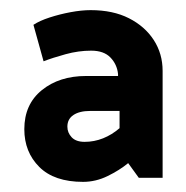

<svg xmlns="http://www.w3.org/2000/svg" viewBox="-20 -722 368 379"><path d="M113 -472Q113 -487 125 -495Q137 -503 158 -503H216V-469Q201 -456 183.5 -449Q166 -442 147 -442Q130 -442 121.5 -451Q113 -460 113 -472ZM66 -601Q84 -608 109.5 -615Q135 -622 160 -622Q185 -622 198 -608.5Q211 -595 213 -576V-572H150Q97 -572 62.5 -544Q28 -516 28 -467Q28 -422 57.5 -392.5Q87 -363 144 -363Q169 -363 192.5 -374.5Q216 -386 233 -400L254 -371H301V-582Q301 -616 283.5 -643Q266 -670 234.5 -686Q203 -702 159 -702Q141 -702 119.5 -698Q98 -694 78 -687.5Q58 -681 46 -673Z"/></svg>

Font: Catamaran Thin SemiBold
Style: Regular
Weight: 600
Version: Version 2.000